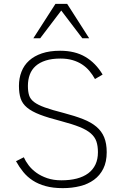

<svg xmlns="http://www.w3.org/2000/svg" viewBox="-20 -950 638 984"><path d="M526.9 -169.9Q526.9 -120.6 509.5 -85.7Q492.2 -50.8 461.7 -28.6Q431.2 -6.3 390.1 3.9Q349.1 14.2 301.8 14.2Q252 14.2 214.4 3.9Q176.8 -6.3 148.4 -24.7Q120.1 -43 99.4 -68.4Q78.6 -93.8 62 -124L102.1 -144Q110.8 -124 126.7 -103Q142.6 -82 166.3 -64.9Q189.9 -47.9 221.9 -36.9Q253.9 -25.9 294.9 -25.9Q338.9 -25.9 373.5 -34.9Q408.2 -43.9 432.4 -62Q456.5 -80.1 469.2 -106.9Q481.9 -133.8 481.9 -169.9Q481.9 -201.7 474.1 -224.9Q466.3 -248 445.3 -266.4Q424.3 -284.7 387.7 -299.3Q351.1 -314 293.9 -329.1Q227.1 -346.2 185.1 -362.3Q143.1 -378.4 118.9 -398.4Q94.7 -418.5 85.9 -445.1Q77.1 -471.7 77.1 -509.8Q77.1 -549.3 90.1 -582.5Q103 -615.7 129.2 -639.4Q155.3 -663.1 194.8 -676.5Q234.4 -689.9 288.1 -689.9Q364.7 -689.9 417.7 -658.4Q470.7 -627 505.9 -567.9L466.8 -544.9Q454.6 -566.9 438.5 -586.2Q422.4 -605.5 400.9 -619.6Q379.4 -633.8 352.1 -641.8Q324.7 -649.9 290 -649.9Q246.1 -649.9 214.6 -639.9Q183.1 -629.9 162.6 -611.6Q142.1 -593.3 132.6 -567.4Q123 -541.5 123 -509.8Q123 -481 129.2 -461.4Q135.3 -441.9 154.8 -427Q174.3 -412.1 210.4 -399.2Q246.6 -386.2 306.2 -371.1Q363.8 -356 405.5 -339.6Q447.3 -323.2 474.1 -300.5Q501 -277.8 513.9 -246.3Q526.9 -214.8 526.9 -169.9ZM401.9 -753.9 293.9 -896 186 -753.9H150.9L264.2 -930.2H324.2L437 -753.9Z"/></svg>

Font: Clear Sans Thin
Style: Regular
Weight: 250
Foundry: Intel Corporation
Version: Version 1.00